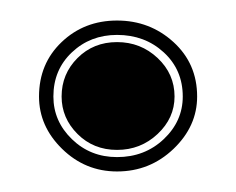

<svg xmlns="http://www.w3.org/2000/svg" viewBox="-20 -159 230 187"><path d="M94 8Q63 8 40.5 -14Q18 -36 18 -65Q18 -97 40 -118Q62 -139 94 -139Q126 -139 149 -118Q172 -97 172 -65Q172 -36 149 -14Q126 8 94 8ZM94 -6Q121 -6 139.5 -23.5Q158 -41 158 -65Q158 -91 139.5 -108Q121 -125 94 -125Q68 -125 50 -108Q32 -91 32 -65Q32 -41 50 -23.5Q68 -6 94 -6ZM94 -13Q71 -13 55.5 -28.5Q40 -44 40 -65Q40 -87 55.5 -102.5Q71 -118 94 -118Q117 -118 133.5 -102.5Q150 -87 150 -65Q150 -44 133.5 -28.5Q117 -13 94 -13Z"/></svg>

Font: Alumni Sans Collegiate One
Style: Regular
Weight: 400
Designer: Robert E. Leuschke
Foundry: Robert E. Leuschke
Version: Version 1.100